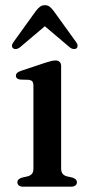

<svg xmlns="http://www.w3.org/2000/svg" viewBox="-20 -704 342 724"><path d="M210.5 -455V-69Q210.5 -56 215.8 -49.2Q221 -42.5 230.5 -39.5L252.5 -34.5Q261 -32 265.5 -27.5Q270 -23 270 -16.5Q270 -9 264 -4.5Q258 0 247.5 0H67.5Q57.5 0 51.5 -4.5Q45.5 -9 45.5 -16.5Q45.5 -23 50 -27.2Q54.5 -31.5 62 -34L86 -39.5Q95.5 -42.5 100.8 -49Q106 -55.5 106 -69V-380.5Q106 -392 102 -396.8Q98 -401.5 89.5 -403L56 -404Q47.5 -405.5 43.8 -409Q40 -412.5 40 -418.5Q40 -424.5 44.5 -429Q49 -433.5 59.5 -437L151 -467.5Q165 -472 173.5 -474Q182 -476 190 -476Q199.5 -476 205 -470.5Q210.5 -465 210.5 -455ZM167.3 -620.5H130.9L244.3 -524.5Q251 -519.5 257.8 -519Q264.5 -518.5 268.6 -522Q272.6 -525.5 272.6 -531.8Q272.6 -538 266.8 -545.5L182.2 -663Q174.1 -673.5 166.9 -679Q159.7 -684.5 149.3 -684.5Q139 -684.5 131.3 -679Q123.7 -673.5 115.6 -663L31 -545.5Q25.1 -538 25.1 -531.8Q25.1 -525.5 29.2 -522Q33.7 -518.5 40.2 -519Q46.7 -519.5 53.9 -524.5Z"/></svg>

Font: Fraunces 12pt
Style: Regular
Weight: 400
Version: Version 1.000;[b76b70a41]